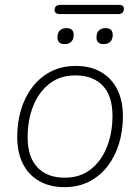

<svg xmlns="http://www.w3.org/2000/svg" viewBox="-20 -764 578 792"><path d="M245 8Q186 8 142 -17Q98 -42 74.5 -88.5Q51 -135 51 -200Q51 -258 66.5 -310.5Q82 -363 113 -404Q144 -445 189 -468.5Q234 -492 293 -492Q353 -492 396.5 -467Q440 -442 463.5 -395.5Q487 -349 487 -284Q487 -226 471.5 -173.5Q456 -121 425 -80Q394 -39 349 -15.5Q304 8 245 8ZM247 -31Q311 -31 355 -66Q399 -101 421.5 -159Q444 -217 444 -286Q444 -369 403.5 -411Q363 -453 291 -453Q227 -453 183 -418Q139 -383 116.5 -325.5Q94 -268 94 -198Q94 -116 134.5 -73.5Q175 -31 247 -31ZM226 -706Q216 -706 210.5 -710.5Q205 -715 205 -722Q205 -733 211.5 -738.5Q218 -744 228 -744H470Q481 -744 486 -740Q491 -736 491 -728Q491 -718 485.5 -712Q480 -706 468 -706ZM246 -582Q232 -582 224.5 -589Q217 -596 217 -609Q217 -629 227 -638.5Q237 -648 255 -648Q269 -648 276.5 -641Q284 -634 284 -621Q284 -602 274 -592Q264 -582 246 -582ZM407 -582Q393 -582 385.5 -589Q378 -596 378 -609Q378 -629 388 -638.5Q398 -648 416 -648Q430 -648 437.5 -641Q445 -634 445 -621Q445 -602 435 -592Q425 -582 407 -582Z"/></svg>

Font: Nunito ExtraLight ExtraLight
Style: Italic
Weight: 250
Italic angle: -9°
Version: Version 3.602